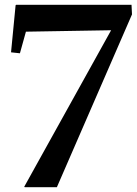

<svg xmlns="http://www.w3.org/2000/svg" viewBox="-20 -580 570 800"><path d="M45 -558 47 -560H528L530 -520L217 200H83L81 198L443 -454L88 -448L63 -358L26 -362Z"/></svg>

Font: Minipax
Style: Bold
Weight: 500
Designer: Raphaël Ronot, Igor Stepanchenko (Cyrillic)
Foundry: steppetype
Version: Version 1.002